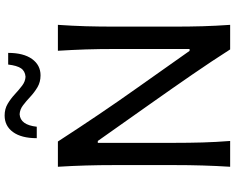

<svg xmlns="http://www.w3.org/2000/svg" viewBox="-114 -916 1030 843"><g transform="rotate(-90 401.5 -495.0)"><path d="M90.3 0Q94.2 -62.5 95.9 -120.8Q97.7 -179.2 97.7 -249.5V-503.9Q97.7 -575.2 95.9 -634Q94.2 -692.9 90.3 -756.3H201.2Q262.2 -662.1 320.6 -575.7Q378.9 -489.3 439 -404.8L599.1 -178.2H607.4V-503.9Q607.4 -575.2 605.5 -634Q603.5 -692.9 599.6 -756.3H713.4Q709 -692.9 707.3 -634Q705.6 -575.2 705.6 -503.9V-249.5Q705.6 -179.2 707.3 -120.8Q709 -62.5 713.4 0H605.5Q554.7 -79.6 496.1 -164.8Q437.5 -250 364.7 -353L203.6 -581.1H195.3V-249.5Q195.3 -179.2 197 -120.8Q198.7 -62.5 203.6 0ZM491.7 -832.5Q462.4 -832.5 439.7 -845.9Q417 -859.4 397.7 -877.4Q378.4 -895.5 360.1 -909.4Q341.8 -923.3 320.8 -924.3Q273.9 -921.4 266.1 -849.1H215.8Q215.8 -916.5 242.7 -953.4Q269.5 -990.2 315.4 -990.2Q344.2 -990.2 366.7 -976.8Q389.2 -963.4 408.7 -945.3Q428.2 -927.2 446.5 -913.3Q464.8 -899.4 485.4 -898.4Q510.7 -900.4 522.7 -918.5Q534.7 -936.5 539.1 -974.6H590.3Q590.3 -907.2 563.5 -869.9Q536.6 -832.5 491.7 -832.5Z"/></g></svg>

Font: Pinar DS1 Medium
Style: Regular
Weight: 500
Designer: Amin Abedi
Version: Version 3.000